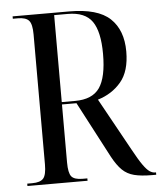

<svg xmlns="http://www.w3.org/2000/svg" viewBox="-52 -759 676 805"><g transform="rotate(-5 286.5 -357.0)"><path d="M31 0V-10H52Q86 -10 99 -25Q112 -40 112 -84V-631Q112 -674 99 -689Q86 -704 52 -704H31V-714H269Q389 -714 441 -665Q493 -616 493 -526Q493 -443 455 -398Q417 -353 357 -335L478 -116Q503 -70 519 -47.5Q535 -25 546.5 -17.5Q558 -10 569 -10H573V0H556Q510 0 480.5 -7.5Q451 -15 430.5 -35Q410 -55 390 -92L266 -328H205V-84Q205 -40 217 -25Q229 -10 264 -10H284V0ZM261 -338Q334 -338 364.5 -382Q395 -426 395 -524Q395 -618 365 -661Q335 -704 262 -704H205V-338Z"/></g></svg>

Font: Noto Serif Display Condensed
Style: Regular
Weight: 400
Width: 3
Designer: Monotype Design Team
Foundry: Monotype Imaging Inc.
Version: Version 2.009